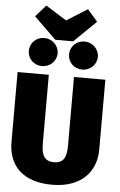

<svg xmlns="http://www.w3.org/2000/svg" viewBox="-75 -1289 847 1360"><g transform="rotate(5 348.0 -608.5)"><path d="M494 -1239 346 -1146 198 -1239 125 -1156 282 -1003H409L566 -1156ZM204 -1009C146 -1009 102 -964 102 -909C102 -853 146 -809 204 -809C260 -809 307 -853 307 -909C307 -964 260 -1009 204 -1009ZM490 -1009C432 -1009 388 -964 388 -909C388 -853 432 -809 490 -809C546 -809 593 -853 593 -909C593 -964 546 -1009 490 -1009ZM660 -752H437V-261C437 -178 413 -138 348 -138C283 -138 258 -178 258 -261V-752H36V-255C36 -91 136 22 348 22C559 22 660 -102 660 -255Z"/></g></svg>

Font: Glow Sans SC Normal Heavy
Style: Regular
Weight: 900
Designer: Ryoko NISHIZUKA (kana, bopomofo & ideographs); Paul D. Hunt (Latin, Greek & Cyrillic); Sandoll Communications, Soo-young
Version: Version 0.93